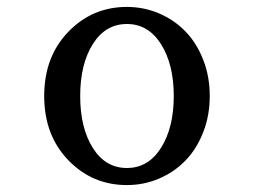

<svg xmlns="http://www.w3.org/2000/svg" viewBox="-20 -530 740 560"><path d="M350.1 9.8Q249 9.8 179 -63Q108.9 -135.7 108.9 -250Q108.9 -364.3 179 -437Q249 -509.8 350.1 -509.8Q399.4 -509.8 443.6 -491Q487.8 -472.2 520.5 -438.7Q553.2 -405.3 572.5 -356.2Q591.8 -307.1 591.8 -250Q591.8 -192.9 572.5 -143.8Q553.2 -94.7 520.5 -61.3Q487.8 -27.8 443.6 -9Q399.4 9.8 350.1 9.8ZM250.7 -401.4Q213.9 -342.8 213.9 -250Q213.9 -157.2 250.7 -98.6Q287.6 -40 350.1 -40Q412.6 -40 449.7 -98.9Q486.8 -157.7 486.8 -250Q486.8 -342.3 449.7 -401.1Q412.6 -460 350.1 -460Q287.6 -460 250.7 -401.4Z"/></svg>

Font: Director
Style: Regular
Weight: 400
Designer: Ange Degheest & May Jolivet & Justine Herbel
Foundry: Velvetyne Type Foundry
Version: Version 1.000;FEAKit 1.0